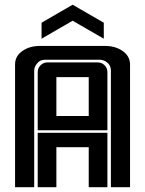

<svg xmlns="http://www.w3.org/2000/svg" viewBox="-20 -783 607 803"><path d="M414.1 -621.1 283.7 -696.3 153.8 -621.1V-688L283.7 -763.2L414.1 -688ZM351.1 -460.4H215.8V-297.9H351.1ZM137.7 -481Q137.7 -498 149.7 -510Q161.6 -522 179.2 -522H387.7Q405.8 -522 417.5 -510Q429.2 -498 429.2 -481V-238.3H137.7ZM429.2 -227.5V0H351.1V-167.5H215.8V0H137.7V-227.5ZM43 -513.7Q43 -549.3 75.2 -570.8Q104.5 -590.8 146 -590.8H420.9Q461.9 -590.8 492.2 -570.3Q523.4 -548.8 523.9 -513.7V0H443.8V-487.3Q443.8 -516.6 415.5 -529.3Q407.2 -533.2 397.9 -533.2H168.9Q150.9 -533.2 140.6 -523.4Q123 -506.8 123 -487.3V0H43Z"/></svg>

Font: Ebtekar Inline 2
Style: Inline-2
Weight: 500
Designer: Arman Khorramak
Foundry: Arman Khorramak
Version: Version 2.000